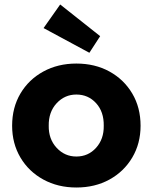

<svg xmlns="http://www.w3.org/2000/svg" viewBox="-20 -825 680 855"><path d="M320 10Q238 10 173 -25.5Q108 -61 71 -123.5Q34 -186 34 -265Q34 -346 71 -408.5Q108 -471 173 -506.5Q238 -542 320 -542Q403 -542 467.5 -506.5Q532 -471 569 -408.5Q606 -346 606 -265Q606 -186 569 -123.5Q532 -61 467.5 -25.5Q403 10 320 10ZM320 -128Q373 -128 408 -167Q443 -206 442 -265Q443 -327 408 -365.5Q373 -404 320 -404Q268 -404 232 -365Q196 -326 197 -265Q196 -206 232 -167Q268 -128 320 -128ZM378 -590 174 -700 248 -805 426 -664Z"/></svg>

Font: Readex Pro
Style: Bold
Weight: 700
Designer: Bonnie Shaver-Troup, Thomas Jockin
Foundry: Lexend
Version: Version 1.203; ttfautohint (v1.8.3)